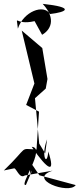

<svg xmlns="http://www.w3.org/2000/svg" viewBox="-84 -771 414 999"><path d="M-11 105C1 102 17 162 45 142L190 117C53 161 276 243 310 192L121 141C63 57 68 54 73 127C57 171 116 42 51 191C9 202 159 -4 81 -7C168 119 206 135 167 17C162 99 127 43 161 -46L151 27L120 -24L98 -260L154 -310L163 -360L136 -521L29 -612L99 -320L106 -365L52 -225L119 -190L106 7C12 3 70 -13 -64 116ZM135 -590C176 -613 213 -670 138 -751C307 -733 264 -708 176 -698C144 -752 38 -711 9 -622C1 -705 -11 -636 96 -661Z"/></svg>

Font: Asimov Silicon
Style: Regular
Weight: 400
Designer: Google
Version: Version 2.000980; 2014